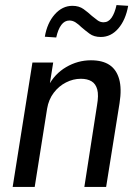

<svg xmlns="http://www.w3.org/2000/svg" viewBox="-20 -738 545 758"><path d="M30 0 108 -491H190L175 -397H170Q195 -446 241 -473Q287 -500 339 -500Q385 -500 412.5 -481.5Q440 -463 450.5 -425.5Q461 -388 452 -331L399 0H313L363 -322Q370 -362 364 -384.5Q358 -407 341.5 -417Q325 -427 299 -427Q269 -427 240.5 -412.5Q212 -398 192 -371.5Q172 -345 166 -309L117 0ZM202 -590 157 -593Q166 -647 196 -681Q226 -715 266 -715Q292 -715 310 -702Q328 -689 343 -675Q355 -665 365.5 -657.5Q376 -650 389 -650Q408 -650 420.5 -668Q433 -686 440 -718L486 -715Q476 -659 447 -625.5Q418 -592 378 -592Q351 -592 333.5 -605Q316 -618 301 -631Q290 -642 278.5 -649.5Q267 -657 254 -657Q235 -657 222 -639.5Q209 -622 202 -590Z"/></svg>

Font: Nunito Sans 10pt Condensed Medium
Style: Italic
Weight: 500
Width: 3
Italic angle: -9°
Designer: Vernon Adams
Foundry: Vernon Adams
Version: Version 3.101;gftools[0.9.27]